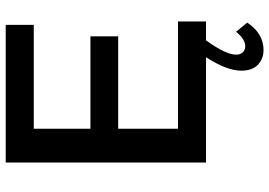

<svg xmlns="http://www.w3.org/2000/svg" viewBox="-155 -585 941 671"><g transform="rotate(-90 315.5 -249.5)"><path d="M510 0Q460 69 460 105Q460 120 468 128.5Q476 137 490 137Q514 137 540 105L572 144Q534 201 476 201Q446 201 425 181.5Q404 162 404 123Q404 73 451 0H83V-700H564V-602H201V-404H524V-307H201V-98H576V0Z"/></g></svg>

Font: Steamflix Grotesk
Style: Regular
Weight: 400
Designer: Julieta Ulanovsky
Foundry: Julieta Ulanovsky
Version: Version 4.000;PS 004.000;hotconv 1.0.88;makeotf.lib2.5.64775